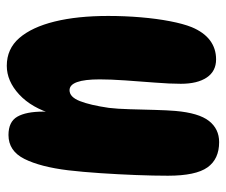

<svg xmlns="http://www.w3.org/2000/svg" viewBox="-70 -597 666 566"><g transform="rotate(-90 263.0 -314.0)"><path d="M148 -622Q187 -622 202 -596Q217 -570 217 -519Q217 -507 215.5 -493.5Q214 -480 211 -469L209 -489Q228 -554 267.5 -590.5Q307 -627 352 -627Q402 -627 434 -590Q466 -553 482.5 -486Q499 -419 499 -328Q499 -279 495 -232Q491 -185 483.5 -146Q476 -107 466 -82Q451 -46 427 -28Q403 -10 371 -10Q336 -10 317.5 -37.5Q299 -65 299 -114Q299 -146 302.5 -190Q306 -234 309 -278Q312 -322 312 -353Q312 -442 280 -442Q260 -442 248 -411.5Q236 -381 228 -326Q225 -301 224 -264Q223 -227 222 -190.5Q221 -154 219 -130Q213 -61 189.5 -31Q166 -1 127 -1Q77 -1 52.5 -35.5Q28 -70 28 -152Q28 -194 30 -246Q32 -298 35.5 -350.5Q39 -403 44 -446Q54 -528 77.5 -575Q101 -622 148 -622Z"/></g></svg>

Font: DynaPuff Condensed SemiBold
Style: Regular
Weight: 600
Width: 3
Designer: Toshi Omagari, Jennifer Daniel
Foundry: Google Fonts
Version: Version 2.000